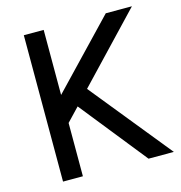

<svg xmlns="http://www.w3.org/2000/svg" viewBox="-104 -793 834 887"><g transform="rotate(-15 312.5 -350.0)"><path d="M89 0V-700H184V-389L481 -700H606L307 -385L619 0H498L244 -318L184 -255V0Z"/></g></svg>

Font: Figtree Medium
Style: Regular
Weight: 500
Designer: Erik Kennedy
Foundry: Erik Kennedy
Version: Version 2.001; ttfautohint (v1.8.4.7-5d5b);gftools[0.9.27]